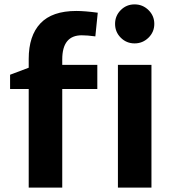

<svg xmlns="http://www.w3.org/2000/svg" viewBox="-20 -856 796 876"><path d="M26 0ZM264 -560H424V-450H264V0H111V-450H26V-515L111 -547V-587Q111 -693 164.5 -749.5Q218 -806 328 -806Q367 -806 426 -798L415 -690Q378 -695 353 -695Q264 -695 264 -585ZM505 -747Q505 -784 531 -810Q557 -836 594 -836Q631 -836 657.5 -810Q684 -784 684 -747Q684 -710 657.5 -684Q631 -658 594 -658Q557 -658 531 -684Q505 -710 505 -747ZM518 -560H671V0H518Z"/></svg>

Font: Martel Sans ExtraBold
Style: Regular
Weight: 800
Designer: Dan Reynolds and Mathieu Réguer
Foundry: Dan Reynolds and Mathieu Réguer
Version: Version 1.002; ttfautohint (v1.1) -l 5 -r 5 -G 72 -x 0 -D la